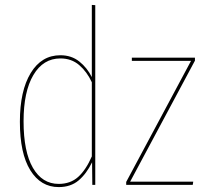

<svg xmlns="http://www.w3.org/2000/svg" viewBox="-20 -753 840 782"><path d="M368 -732V0H356L355 -92Q332 -45 300 -18Q268 9 219 9Q146 9 103.5 -59.5Q61 -128 61 -257Q61 -383 105 -455.5Q149 -528 226 -528Q271 -528 303 -502.5Q335 -477 354 -439V-733ZM354 -116V-418Q334 -461 302.5 -488Q271 -515 226 -515Q156 -515 116 -447.5Q76 -380 76 -259Q76 -135 114 -69.5Q152 -4 219 -4Q267 -4 298.5 -32.5Q330 -61 354 -116ZM774 -506 510 -13H767L765 0H494V-12L758 -505H517V-518H774Z"/></svg>

Font: Fira Sans Compressed Hair
Style: Regular
Weight: 100
Width: 1
Designer: bBox Type GmbH & Carrois Corporate GbR & Edenspiekermann AG
Foundry: bBox Type GmbH & Carrois Corporate GbR & Edenspiekermann AG
Version: Version 4.301